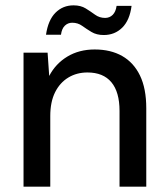

<svg xmlns="http://www.w3.org/2000/svg" viewBox="-20 -698 626 718"><path d="M68 0V-501H158L164 -414Q188 -460 232 -486.5Q276 -513 334 -513Q394 -513 437 -488.5Q480 -464 503.5 -415.5Q527 -367 527 -293V0H427V-283Q427 -354 396.5 -390.5Q366 -427 307 -427Q267 -427 235.5 -408Q204 -389 186 -353Q168 -317 168 -264V0ZM368 -567Q341 -567 322 -578.5Q303 -590 287 -601.5Q271 -613 250 -613Q234 -613 222.5 -602Q211 -591 208 -568H152Q160 -623 187.5 -650.5Q215 -678 255 -678Q282 -678 300.5 -666.5Q319 -655 335.5 -643Q352 -631 373 -631Q390 -631 401.5 -642.5Q413 -654 416 -676H472Q465 -622 437 -594.5Q409 -567 368 -567Z"/></svg>

Font: DMSans_18ptMedium
Style: Regular
Weight: 500
Designer: Colophon Foundry, Jonny Pinhorn
Foundry: Colophon Foundry
Version: Version 4.004;gftools[0.9.30]